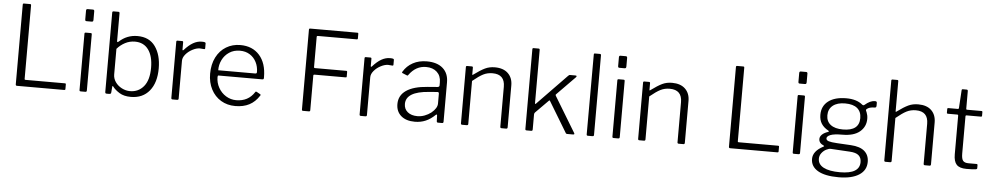

<svg xmlns="http://www.w3.org/2000/svg" viewBox="-45 -1146 8900 1725"><g transform="rotate(5 4405.0 -283.5)"><path d="M115 -742H169Q175 -742 177 -739.5Q179 -737 179 -730V-70Q179 -64 181 -62Q183 -60 189 -60H542Q548 -60 550 -58.5Q552 -57 552 -51V-9Q552 0 542 0H116Q104 0 104 -12V-730Q104 -737 106.5 -739.5Q109 -742 115 -742Z M749 -651Q749 -642 746 -637.5Q743 -633 734 -633H688Q680 -633 677.5 -637Q675 -641 675 -649V-727Q675 -742 688 -742H736Q749 -742 749 -728ZM745 -15Q745 -6 742 -3Q739 0 729 0H692Q685 0 682 -2.5Q679 -5 679 -12V-518Q679 -525 681.5 -527.5Q684 -530 690 -530H734Q740 -530 742.5 -527.5Q745 -525 745 -518Z M924 0Q917 0 914 -3.5Q911 -7 911 -15V-730Q911 -742 922 -742H967Q977 -742 977 -729V-481Q977 -470 982 -470Q984 -470 991 -475Q1061 -540 1156 -540Q1263 -540 1317 -464Q1371 -388 1371 -267Q1371 -138 1310.5 -64Q1250 10 1143 10Q1080 10 1040 -15Q1000 -40 979 -68Q976 -73 973 -73Q969 -73 969 -65L965 -15Q964 -7 960.5 -3.5Q957 0 948 0ZM977 -178Q977 -141 999 -109.5Q1021 -78 1057 -59.5Q1093 -41 1131 -41Q1207 -41 1254.5 -98Q1302 -155 1302 -267Q1302 -371 1259.5 -429.5Q1217 -488 1138 -488Q1090 -488 1048.5 -466Q1007 -444 977 -409Z M1507 -12V-519Q1507 -530 1517 -530H1560Q1569 -530 1569 -520V-454Q1569 -449 1572 -448Q1575 -447 1579 -451Q1620 -497 1658 -518.5Q1696 -540 1735 -540Q1754 -540 1762.5 -537.5Q1771 -535 1771 -528V-482Q1771 -475 1763 -475Q1736 -478 1724 -478Q1694 -478 1658 -459.5Q1622 -441 1597.5 -412Q1573 -383 1573 -354V-12Q1573 0 1560 0H1519Q1507 0 1507 -12Z M2089 -43Q2197 -43 2253 -130Q2256 -135 2259 -135.5Q2262 -136 2266 -134L2300 -115Q2303 -113 2303.5 -110Q2304 -107 2301 -103Q2264 -45 2211 -17.5Q2158 10 2085 10Q2012 10 1955.5 -24Q1899 -58 1867 -119.5Q1835 -181 1835 -260Q1835 -345 1867.5 -408.5Q1900 -472 1956.5 -506Q2013 -540 2084 -540Q2193 -540 2256.5 -468.5Q2320 -397 2320 -271V-265Q2320 -258 2317.5 -254Q2315 -250 2306 -250H1911Q1904 -250 1904 -235Q1904 -184 1929 -139.5Q1954 -95 1996.5 -69Q2039 -43 2089 -43ZM2236 -297Q2246 -297 2249.5 -300Q2253 -303 2253 -311Q2253 -359 2232.5 -400Q2212 -441 2174 -465Q2136 -489 2085 -489Q2029 -489 1988 -461.5Q1947 -434 1925.5 -390Q1904 -346 1905 -297Z M2696 -742H3121Q3130 -742 3130 -733V-692Q3130 -686 3127.5 -684Q3125 -682 3119 -682H2772Q2765 -682 2762.5 -680Q2760 -678 2760 -671V-401Q2760 -396 2762.5 -394Q2765 -392 2771 -392H3051Q3060 -392 3060 -383V-342Q3060 -337 3058 -335Q3056 -333 3050 -333H2770Q2765 -333 2762.5 -331Q2760 -329 2760 -323V-11Q2760 0 2749 0H2697Q2690 0 2687.5 -2.5Q2685 -5 2685 -12V-730Q2685 -737 2687.5 -739.5Q2690 -742 2696 -742Z M3205 -12V-519Q3205 -530 3215 -530H3258Q3267 -530 3267 -520V-454Q3267 -449 3270 -448Q3273 -447 3277 -451Q3318 -497 3356 -518.5Q3394 -540 3433 -540Q3452 -540 3460.5 -537.5Q3469 -535 3469 -528V-482Q3469 -475 3461 -475Q3434 -478 3422 -478Q3392 -478 3356 -459.5Q3320 -441 3295.5 -412Q3271 -383 3271 -354V-12Q3271 0 3258 0H3217Q3205 0 3205 -12Z M3704 10Q3625 10 3580 -29Q3535 -68 3535 -135Q3535 -213 3600.5 -258Q3666 -303 3792 -312L3881 -319Q3898 -321 3898 -334V-363Q3898 -421 3861.5 -455Q3825 -489 3763 -489Q3671 -489 3610 -404Q3607 -399 3604 -398Q3601 -397 3597 -399L3556 -416Q3552 -418 3552 -421Q3552 -425 3555 -429Q3586 -481 3640 -510.5Q3694 -540 3766 -540Q3859 -540 3910.5 -494.5Q3962 -449 3962 -368V-13Q3962 0 3950 0H3913Q3901 0 3901 -13L3899 -65Q3897 -72 3894 -72Q3891 -72 3886 -67Q3846 -28 3801.5 -9Q3757 10 3704 10ZM3883 -274 3808 -268Q3602 -253 3602 -142Q3602 -96 3635 -69Q3668 -42 3723 -42Q3756 -42 3788 -54Q3820 -66 3846 -86Q3898 -129 3898 -171V-259Q3898 -276 3883 -274Z M4119 -12V-519Q4119 -530 4129 -530H4172Q4182 -530 4182 -520V-461Q4182 -449 4191 -458Q4251 -502 4290.5 -521Q4330 -540 4379 -540Q4456 -540 4498 -499.5Q4540 -459 4540 -391V-13Q4540 0 4528 0H4486Q4474 0 4474 -12V-373Q4474 -485 4363 -485Q4317 -485 4279.5 -466Q4242 -447 4185 -400V-12Q4185 0 4172 0H4131Q4119 0 4119 -12Z M5142 -7Q5142 0 5132 0H5078Q5067 0 5063 -10L4898 -283Q4896 -286 4894 -286.5Q4892 -287 4888 -283L4773 -167Q4766 -160 4766 -148V-15Q4766 -6 4763 -3Q4760 0 4751 0H4714Q4706 0 4703 -2.5Q4700 -5 4700 -12V-730Q4700 -737 4702.5 -739.5Q4705 -742 4711 -742H4756Q4766 -742 4766 -730V-252Q4766 -243 4769 -243Q4771 -243 4776 -248L5039 -519Q5045 -525 5048.5 -527.5Q5052 -530 5058 -530H5107Q5117 -530 5117 -524Q5117 -519 5111 -513L4948 -347Q4944 -343 4944 -340Q4944 -337 4947 -332L5139 -15Q5142 -11 5142 -7Z M5319 -15Q5319 -6 5316 -3Q5313 0 5304 0H5266Q5259 0 5256 -2.5Q5253 -5 5253 -12L5254 -730Q5254 -737 5256 -739.5Q5258 -742 5264 -742H5309Q5319 -742 5319 -730Z M5555 -651Q5555 -642 5552 -637.5Q5549 -633 5540 -633H5494Q5486 -633 5483.5 -637Q5481 -641 5481 -649V-727Q5481 -742 5494 -742H5542Q5555 -742 5555 -728ZM5551 -15Q5551 -6 5548 -3Q5545 0 5535 0H5498Q5491 0 5488 -2.5Q5485 -5 5485 -12V-518Q5485 -525 5487.5 -527.5Q5490 -530 5496 -530H5540Q5546 -530 5548.5 -527.5Q5551 -525 5551 -518Z M5717 -12V-519Q5717 -530 5727 -530H5770Q5780 -530 5780 -520V-461Q5780 -449 5789 -458Q5849 -502 5888.5 -521Q5928 -540 5977 -540Q6054 -540 6096 -499.5Q6138 -459 6138 -391V-13Q6138 0 6126 0H6084Q6072 0 6072 -12V-373Q6072 -485 5961 -485Q5915 -485 5877.5 -466Q5840 -447 5783 -400V-12Q5783 0 5770 0H5729Q5717 0 5717 -12Z M6547 -742H6601Q6607 -742 6609 -739.5Q6611 -737 6611 -730V-70Q6611 -64 6613 -62Q6615 -60 6621 -60H6974Q6980 -60 6982 -58.5Q6984 -57 6984 -51V-9Q6984 0 6974 0H6548Q6536 0 6536 -12V-730Q6536 -737 6538.5 -739.5Q6541 -742 6547 -742Z M7181 -651Q7181 -642 7178 -637.5Q7175 -633 7166 -633H7120Q7112 -633 7109.5 -637Q7107 -641 7107 -649V-727Q7107 -742 7120 -742H7168Q7181 -742 7181 -728ZM7177 -15Q7177 -6 7174 -3Q7171 0 7161 0H7124Q7117 0 7114 -2.5Q7111 -5 7111 -12V-518Q7111 -525 7113.5 -527.5Q7116 -530 7122 -530H7166Q7172 -530 7174.5 -527.5Q7177 -525 7177 -518Z M7825 -520V-495Q7825 -486 7821 -481.5Q7817 -477 7807 -477Q7775 -477 7754 -467Q7741 -460 7736.5 -455Q7732 -450 7734 -444Q7736 -440 7741 -428Q7746 -416 7749 -401.5Q7752 -387 7752 -370Q7752 -299 7698.5 -254Q7645 -209 7541 -209Q7467 -209 7434.5 -196Q7402 -183 7402 -164Q7402 -147 7424.5 -139.5Q7447 -132 7501 -129L7626 -122Q7709 -117 7749.5 -81.5Q7790 -46 7790 15Q7790 91 7724.5 133Q7659 175 7540 175Q7418 175 7353.5 137.5Q7289 100 7289 31Q7289 -39 7381 -87Q7387 -90 7387 -92Q7387 -95 7381 -98Q7339 -116 7339 -153Q7339 -174 7357.5 -192.5Q7376 -211 7413 -223Q7418 -225 7418 -228Q7418 -232 7412 -235Q7370 -258 7349.5 -291Q7329 -324 7329 -370Q7329 -449 7387 -493.5Q7445 -538 7549 -538Q7643 -538 7696 -493Q7701 -489 7706 -489Q7712 -489 7716 -493Q7765 -535 7806 -535Q7817 -535 7821 -531.5Q7825 -528 7825 -520ZM7689 -371Q7689 -429 7652 -460Q7615 -491 7542 -491Q7471 -491 7431.5 -459Q7392 -427 7392 -371Q7392 -316 7431 -286Q7470 -256 7542 -256Q7689 -256 7689 -371ZM7450 -73Q7432 -74 7408 -61.5Q7384 -49 7367 -26.5Q7350 -4 7350 24Q7350 75 7401 102Q7452 129 7549 129Q7726 129 7726 22Q7726 -17 7701.5 -38.5Q7677 -60 7621 -63Z M7937 -12V-731Q7937 -742 7947 -742H7990Q8000 -742 8000 -732V-462Q8000 -450 8009 -459Q8069 -503 8108.5 -521.5Q8148 -540 8197 -540Q8275 -540 8316.5 -499.5Q8358 -459 8358 -390V-13Q8358 0 8346 0H8304Q8292 0 8292 -12V-373Q8292 -485 8181 -485Q8135 -485 8097.5 -466Q8060 -447 8003 -400V-12Q8003 0 7990 0H7949Q7937 0 7937 -12Z M8637 -479Q8629 -479 8629 -471V-135Q8629 -86 8643.5 -69Q8658 -52 8692 -52H8765Q8775 -52 8775 -42V-15Q8775 -7 8765 -4Q8741 0 8678 0Q8616 0 8589.5 -28.5Q8563 -57 8563 -121V-470Q8563 -479 8554 -479H8469Q8460 -479 8460 -487V-522Q8460 -530 8468 -530H8557Q8562 -530 8564 -538L8574 -698Q8574 -710 8583 -710H8619Q8630 -710 8630 -697V-538Q8630 -530 8637 -530H8769Q8777 -530 8777 -522V-487Q8777 -479 8768 -479Z"/></g></svg>

Font: Libre Franklin Light
Style: Regular
Weight: 300
Designer: Pablo Impallari, Rodrigo Fuenzalida
Foundry: Impallari Type
Version: Version 1.002; ttfautohint (v1.5)